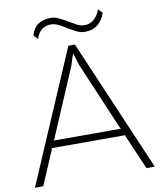

<svg xmlns="http://www.w3.org/2000/svg" viewBox="-104 -1078 973 1160"><g transform="rotate(-10 382.5 -498.0)"><path d="M602 -970Q588 -927 556.5 -901Q525 -875 478 -875Q451 -875 426 -887.5Q401 -900 376.5 -915Q352 -930 328 -942.5Q304 -955 281 -955Q249 -955 225 -937Q201 -919 190 -882L166 -907Q177 -950 207.5 -972Q238 -994 285 -994Q312 -994 337.5 -981.5Q363 -969 387 -954.5Q411 -940 434.5 -927.5Q458 -915 481 -915Q516 -915 541 -938Q566 -961 577 -996ZM750 0H699L607 -214L609 -218H155L157 -213L66 0H15L363 -810H403ZM590 -261 584 -267 406 -686 384 -757H382L359 -686L180 -266L174 -261Z"/></g></svg>

Font: TypoPRO Sinkin Sans
Style: 200 X Light
Weight: 200
Designer: Keith Bates
Foundry: K-Type
Version: Sinkin Sans (version 1.0)  by Keith Bates   •   © 2014   www